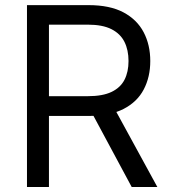

<svg xmlns="http://www.w3.org/2000/svg" viewBox="-20 -748 680 768"><path d="M87.9 0V-727.5H334Q419.4 -727.5 473.9 -698.5Q528.3 -669.4 554.7 -618.9Q581.1 -568.4 581.1 -503.9Q581.1 -439.9 554.9 -390.1Q528.8 -340.3 474.4 -312.3Q419.9 -284.2 335 -284.2H136.7V-363.3H332Q390.6 -363.3 426.3 -380.4Q461.9 -397.5 478 -429Q494.1 -460.4 494.1 -503.9Q494.1 -547.9 477.8 -580.6Q461.4 -613.3 425.8 -631.3Q390.1 -649.4 331.1 -649.4H175.8V0ZM506.8 0 331.1 -327.1H430.7L609.4 0Z"/></svg>

Font: Inter V
Style: Weight 400 Optical size 14.0
Weight: 400
Designer: Rasmus Andersson
Foundry: rsms
Version: Version 4.000;git-4fc901f